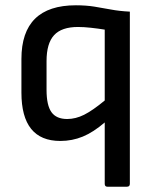

<svg xmlns="http://www.w3.org/2000/svg" viewBox="-20 -521 582 726"><path d="M386 185Q376 185 376 174V-58Q333 -21 293 -4.5Q253 12 208 12Q61 12 61 -171V-298Q61 -501 267 -501Q305 -501 336.5 -496Q368 -491 399.5 -485Q431 -479 471 -477V174Q471 185 460 185ZM156 -181Q156 -123 174.5 -97Q193 -71 234 -71Q266 -71 298 -87Q330 -103 376 -141V-409Q351 -413 324 -416Q297 -419 275 -419Q213 -419 184.5 -388Q156 -357 156 -290Z"/></svg>

Font: Sofia Sans Medium
Style: Regular
Weight: 500
Designer: Botio Nikoltchev, Ani Petrova
Foundry: lettersoup
Version: Version 4.101; ttfautohint (v1.8.4.7-5d5b)